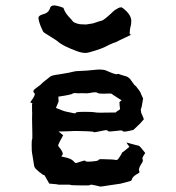

<svg xmlns="http://www.w3.org/2000/svg" viewBox="-20 -679 640 699"><path d="M401.4 -525.4C401.4 -525.4 434.6 -542 439.5 -543.9C450.2 -548.8 456.1 -551.8 458 -552.7C456.1 -552.7 452.1 -552.7 452.1 -558.6V-559.6C453.1 -584 458 -582 458 -602.5C458 -630.9 422.9 -652.3 422.9 -652.3H420.9C413.1 -652.3 407.2 -647.5 400.4 -643.6C397.5 -642.6 394.5 -638.7 392.6 -637.7C385.7 -630.9 377 -623 371.1 -618.2C365.2 -613.3 359.4 -608.4 354.5 -605.5C349.6 -603.5 346.7 -602.5 341.8 -601.6L318.4 -593.8L293 -589.8L271.5 -590.8C271.5 -590.8 250 -593.8 244.1 -602.5C236.3 -614.3 219.7 -624 210.9 -650.4C196.3 -656.2 184.6 -659.2 176.8 -659.2C168.9 -659.2 163.1 -655.3 162.1 -649.4C159.2 -638.7 151.4 -630.9 136.7 -627C132.8 -626 120.1 -622.1 120.1 -614.3V-612.3C121.1 -604.5 124 -591.8 131.8 -575.2C139.6 -557.6 136.7 -563.5 157.2 -549.8C177.7 -537.1 186.5 -531.2 187.5 -530.3C205.1 -514.6 230.5 -503.9 258.8 -493.2C271.5 -488.3 282.2 -486.3 292 -486.3C303.7 -486.3 349.6 -502 359.4 -506.8C388.7 -522.5 401.4 -525.4 401.4 -525.4ZM367.2 -421.9C360.4 -424.8 352.5 -425.8 343.8 -425.8C338.9 -425.8 333 -425.8 326.2 -424.8C309.6 -422.9 287.1 -420.9 256.8 -419.9C254.9 -419.9 246.1 -418 229.5 -414.1C212.9 -411.1 202.1 -409.2 195.3 -408.2C177.7 -406.2 167 -403.3 163.1 -400.4C160.2 -397.5 153.3 -392.6 144.5 -385.7C140.6 -382.8 133.8 -377 126 -369.1C117.2 -362.3 110.4 -358.4 106.4 -354.5C100.6 -349.6 99.6 -344.7 104.5 -340.8C109.4 -336.9 105.5 -327.1 92.8 -310.5C91.8 -308.6 90.8 -307.6 90.8 -306.6C89.8 -305.7 90.8 -305.7 93.8 -304.7C97.7 -303.7 99.6 -302.7 96.7 -300.8V-275.4C97.7 -268.6 96.7 -258.8 96.7 -246.1C97.7 -196.3 98.6 -171.9 96.7 -170.9C95.7 -170.9 94.7 -157.2 95.7 -130.9C95.7 -128.9 96.7 -120.1 99.6 -104.5C102.5 -88.9 103.5 -78.1 104.5 -74.2C105.5 -71.3 107.4 -66.4 113.3 -61.5C118.2 -56.6 126 -49.8 137.7 -42H140.6C142.6 -41 147.5 -31.2 159.2 -10.7C180.7 -8.8 191.4 -7.8 192.4 -6.8H219.7C230.5 -6.8 235.4 -6.8 236.3 -5.9C237.3 -4.9 252.9 -3.9 284.2 -3.9C299.8 -3.9 307.6 -3.9 308.6 -5.9C309.6 -7.8 321.3 -5.9 343.8 0H346.7C350.6 0 357.4 -1 368.2 -2.9C381.8 -4.9 392.6 -6.8 401.4 -7.8C412.1 -8.8 422.9 -10.7 435.5 -14.6C448.2 -18.6 455.1 -20.5 456.1 -20.5C459 -21.5 460 -25.4 461.9 -30.3C462.9 -34.2 470.7 -41 486.3 -49.8C488.3 -51.8 488.3 -53.7 486.3 -58.6C484.4 -63.5 488.3 -73.2 498 -87.9C500 -91.8 501 -95.7 499 -99.6C497.1 -103.5 501 -110.4 508.8 -122.1C495.1 -139.6 487.3 -148.4 485.4 -148.4C484.4 -148.4 468.8 -152.3 440.4 -160.2L443.4 -155.3C442.4 -156.2 445.3 -152.3 451.2 -144.5C433.6 -129.9 424.8 -123 423.8 -123C424.8 -122.1 420.9 -115.2 412.1 -102.5C409.2 -97.7 405.3 -95.7 400.4 -96.7C395.5 -98.6 379.9 -98.6 350.6 -99.6C342.8 -99.6 338.9 -98.6 337.9 -95.7C336.9 -93.8 327.1 -91.8 308.6 -90.8C296.9 -89.8 291 -90.8 290 -93.8C289.1 -95.7 279.3 -92.8 258.8 -85.9C255.9 -84 252 -86.9 247.1 -92.8C242.2 -98.6 229.5 -104.5 207 -108.4C203.1 -108.4 202.1 -110.4 207 -114.3C210.9 -119.1 207 -129.9 194.3 -144.5C192.4 -146.5 191.4 -148.4 192.4 -152.3C193.4 -156.2 199.2 -167 210 -186.5L198.2 -196.3L192.4 -200.2C223.6 -201.2 243.2 -201.2 250 -202.1C255.9 -202.1 271.5 -202.1 295.9 -201.2C311.5 -200.2 320.3 -200.2 321.3 -198.2C322.3 -196.3 334 -199.2 358.4 -204.1C366.2 -206.1 372.1 -205.1 373 -202.1C374 -199.2 385.7 -200.2 410.2 -203.1C418.9 -205.1 425.8 -204.1 427.7 -201.2C429.7 -198.2 442.4 -200.2 465.8 -206.1L490.2 -229.5C492.2 -231.4 496.1 -236.3 503.9 -245.1C498 -259.8 495.1 -266.6 494.1 -267.6C494.1 -268.6 494.1 -270.5 493.2 -274.4C492.2 -278.3 492.2 -281.2 494.1 -285.2C496.1 -288.1 497.1 -299.8 501 -320.3C494.1 -335 491.2 -341.8 491.2 -342.8C491.2 -343.8 486.3 -350.6 475.6 -364.3C471.7 -368.2 470.7 -369.1 469.7 -369.1C468.8 -370.1 464.8 -376 457 -386.7C453.1 -393.6 447.3 -397.5 441.4 -400.4C435.5 -402.3 428.7 -404.3 421.9 -406.2C414.1 -409.2 409.2 -411.1 406.2 -409.2C404.3 -407.2 390.6 -411.1 367.2 -421.9ZM308.6 -340.8C323.2 -343.8 332 -343.8 335 -340.8C337.9 -338.9 343.8 -337.9 354.5 -337.9C376 -338.9 386.7 -338.9 387.7 -336.9C388.7 -335 400.4 -328.1 422.9 -313.5C417 -309.6 414.1 -307.6 415 -306.6C415 -304.7 415 -296.9 417 -281.2C411.1 -277.3 408.2 -274.4 407.2 -274.4C407.2 -275.4 405.3 -273.4 401.4 -269.5C355.5 -268.6 331.1 -268.6 329.1 -269.5C327.1 -270.5 321.3 -270.5 310.5 -271.5C274.4 -272.5 256.8 -271.5 255.9 -268.6C255.9 -265.6 251 -265.6 240.2 -268.6C220.7 -272.5 211.9 -274.4 210.9 -275.4C210 -275.4 201.2 -279.3 183.6 -286.1C190.4 -301.8 193.4 -309.6 193.4 -310.5C193.4 -311.5 193.4 -316.4 192.4 -327.1C225.6 -332 242.2 -335.9 244.1 -337.9C246.1 -339.8 250 -340.8 258.8 -339.8C262.7 -338.9 270.5 -339.8 281.2 -339.8C291 -338.9 299.8 -338.9 308.6 -340.8Z"/></svg>

Font: Hermetico
Style: Regular
Weight: 400
Version: Version 1.0